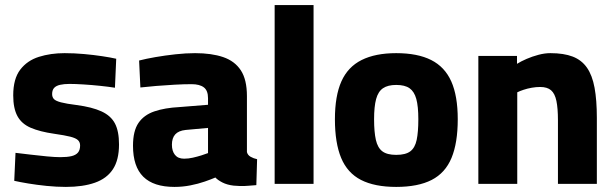

<svg xmlns="http://www.w3.org/2000/svg" viewBox="-20 -723 2411 755"><path d="M239 12Q202 12 163 8Q124 4 91 -1.5Q58 -7 36 -12L41 -122Q67 -119 100 -115Q133 -111 165 -108Q197 -105 217 -105Q244 -105 261 -109Q278 -113 286.5 -123Q295 -133 295 -151Q295 -164 286.5 -172Q278 -180 256.5 -185.5Q235 -191 193 -197Q137 -205 101 -220.5Q65 -236 48.5 -266.5Q32 -297 32 -348Q32 -413 59.5 -449Q87 -485 133 -499.5Q179 -514 234 -514Q272 -514 310.5 -510.5Q349 -507 382 -502Q415 -497 437 -492L432 -378Q407 -382 373.5 -385.5Q340 -389 307.5 -391Q275 -393 253 -393Q232 -393 216.5 -389.5Q201 -386 193 -377.5Q185 -369 185 -353Q185 -341 192 -333.5Q199 -326 220 -320.5Q241 -315 281 -310Q342 -302 379 -285Q416 -268 432 -237.5Q448 -207 448 -155Q448 -94 424 -57.5Q400 -21 353 -4.5Q306 12 239 12Z M666 12Q584 12 543.5 -28Q503 -68 503 -150Q503 -208 524.5 -239.5Q546 -271 587 -285Q628 -299 686 -302L798 -311V-337Q798 -367 781.5 -379.5Q765 -392 733 -392Q704 -392 667 -390Q630 -388 594 -385Q558 -382 532 -379L527 -485Q554 -492 591.5 -498.5Q629 -505 670 -509.5Q711 -514 747 -514Q812 -514 857.5 -498.5Q903 -483 927 -446.5Q951 -410 951 -345V-125Q954 -113 965.5 -106.5Q977 -100 991 -97L988 5Q973 6 956 7.5Q939 9 924 8.5Q909 8 899 7Q873 4 854.5 -5.5Q836 -15 827 -25Q811 -18 785 -9Q759 0 728.5 6Q698 12 666 12ZM704 -99Q721 -99 738.5 -103Q756 -107 772 -112Q788 -117 798 -121V-220L710 -212Q682 -209 669 -194.5Q656 -180 656 -154Q656 -129 668 -114Q680 -99 704 -99Z M1060 0V-703H1213V0Z M1538 12Q1453 12 1399.5 -15.5Q1346 -43 1321.5 -102Q1297 -161 1297 -254Q1297 -346 1322.5 -403Q1348 -460 1402 -487Q1456 -514 1538 -514Q1622 -514 1675.5 -487Q1729 -460 1754.5 -403Q1780 -346 1780 -254Q1780 -161 1755.5 -102Q1731 -43 1677.5 -15.5Q1624 12 1538 12ZM1538 -114Q1575 -114 1593.5 -128Q1612 -142 1618.5 -173Q1625 -204 1625 -254Q1625 -305 1617 -334Q1609 -363 1590.5 -376Q1572 -389 1538 -389Q1505 -389 1486 -376Q1467 -363 1459 -333.5Q1451 -304 1451 -254Q1451 -204 1458 -173Q1465 -142 1483.5 -128Q1502 -114 1538 -114Z M1861 0V-503H2013V-472Q2029 -482 2051 -491.5Q2073 -501 2097.5 -507.5Q2122 -514 2144 -514Q2197 -514 2232 -500.5Q2267 -487 2288 -457Q2309 -427 2318 -378Q2327 -329 2327 -259V0H2174V-250Q2174 -297 2168 -326Q2162 -355 2147 -368Q2132 -381 2104 -381Q2088 -381 2071 -378Q2054 -375 2039 -370Q2024 -365 2014 -360V0Z"/></svg>

Font: Cairo Play ExtraBold
Style: Regular
Weight: 800
Version: Version 3.119